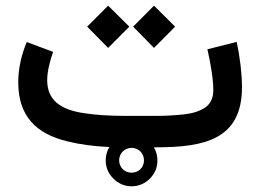

<svg xmlns="http://www.w3.org/2000/svg" viewBox="-20 -524 925 683"><path d="M356 46.4C356 71.3 365.2 93.3 383.3 111.3C401.4 129.4 423.3 138.7 448.2 138.7C473.1 138.7 495.1 129.4 513.2 111.3C531.2 93.3 540 71.3 540 46.4C540 29.3 535.6 14.2 527.3 0H536.1C706.5 0 840.8 -27.8 840.8 -213.4C840.8 -259.8 834 -319.8 821.8 -375L717.8 -348.6C729 -299.3 738.8 -243.2 738.8 -203.6C738.8 -175.3 729 -154.8 710 -141.6C690.4 -128.4 665.5 -120.6 634.8 -117.2C604 -113.8 571.3 -111.8 537.1 -111.8H422.9C366.7 -111.8 318.4 -115.2 277.3 -121.6C194.8 -134.3 147.9 -168 147.9 -238.8C147.9 -271.5 158.7 -310.1 168.9 -339.4L75.2 -374.5C57.1 -331.5 44.9 -282.2 44.9 -231.4C44.9 -112.3 106.9 -48.3 220.2 -21C263.2 -10.3 313 -3.4 369.1 -1C360.4 13.2 356 28.8 356 46.4ZM290 -429.2 364.7 -353.5 439.9 -429.2 364.7 -503.9ZM453.6 -429.2 527.8 -353.5 603 -429.2 527.8 -503.9ZM403.8 46.4C403.8 21.5 423.3 2 448.2 2C473.1 2 492.2 21.5 492.2 46.4C492.2 71.3 473.1 90.3 448.2 90.3C423.3 90.3 403.8 71.3 403.8 46.4Z"/></svg>

Font: Vazirmatn Medium
Style: Regular
Weight: 500
Designer: Saber Rastikerdar
Foundry: Saber Rastikerdar
Version: Version 33.003